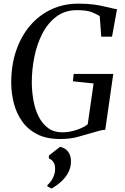

<svg xmlns="http://www.w3.org/2000/svg" viewBox="-20 -772 703 1078"><path d="M318 8.5Q241.5 8.5 189 -18.2Q136.5 -45 104.5 -90.2Q72.5 -135.5 58 -191.2Q43.5 -247 43 -305Q42.5 -403.5 70 -485.5Q97.5 -567.5 148 -627Q198.5 -686.5 267.5 -719Q336.5 -751.5 420 -751.5Q469.5 -751.5 504.8 -746.8Q540 -742 565.2 -735.8Q590.5 -729.5 610 -725.5Q616.5 -724 622.8 -722.5Q629 -721 637 -720.5L609 -566H548.5L540 -681Q523 -693 494.5 -704Q466 -715 412.5 -715Q346 -715 298 -679.8Q250 -644.5 219 -585.5Q188 -526.5 173.2 -454.2Q158.5 -382 158.5 -308Q159 -256.5 168 -207Q177 -157.5 197.2 -117.2Q217.5 -77 250.2 -53Q283 -29 330.5 -29Q368 -29 407.5 -41.8Q447 -54.5 472.5 -74L505.5 -303.5L389.5 -315.5L393.5 -357H616L571 -43.5Q556 -42.5 538.5 -38.2Q521 -34 497.5 -26.5Q463 -16.5 418.8 -4Q374.5 8.5 318 8.5ZM246 274.5V267.5Q260 255.5 269.8 240Q279.5 224.5 284.8 207.8Q290 191 289.5 174.5Q289.5 153 280 138.2Q270.5 123.5 254.5 118V101L317.5 52Q349 60 364 81.8Q379 103.5 378.5 136.5Q378 167 364.5 194.2Q351 221.5 326.5 244.8Q302 268 269.5 286.5Z"/></svg>

Font: Merriweather 96pt
Style: Italic
Weight: 400
Italic angle: -7.8°
Version: Version 2.101